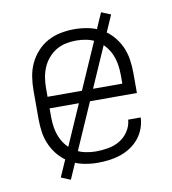

<svg xmlns="http://www.w3.org/2000/svg" viewBox="-76 -657 701 784"><g transform="rotate(-10 275.0 -265.0)"><path d="M276 12Q248 12 219.5 6.5Q191 1 166 -12.5Q141 -26 121.5 -47Q102 -68 89.5 -94Q77 -120 72.5 -148Q68 -176 68 -205V-325Q68 -353 72.5 -381.5Q77 -410 89 -435.5Q101 -461 120.5 -482.5Q140 -504 165 -517.5Q190 -531 218.5 -536.5Q247 -542 275 -542Q303 -542 331.5 -536.5Q360 -531 385 -517.5Q410 -504 429.5 -482.5Q449 -461 461 -435.5Q473 -410 477.5 -381.5Q482 -353 482 -325V-241H120V-205Q120 -183 123.5 -161.5Q127 -140 135.5 -120Q144 -100 158.5 -83Q173 -66 192 -55Q211 -44 233 -39.5Q255 -35 276 -35Q302 -35 327.5 -39.5Q353 -44 375 -57Q397 -70 411.5 -92Q426 -114 428 -140H480Q479 -116 470.5 -93.5Q462 -71 447 -53Q432 -35 412 -22Q392 -9 369.5 -1.5Q347 6 323.5 9Q300 12 276 12ZM430 -289V-325Q430 -347 426.5 -368.5Q423 -390 414.5 -410Q406 -430 391.5 -447Q377 -464 358.5 -475Q340 -486 318.5 -490.5Q297 -495 275 -495Q253 -495 231.5 -490.5Q210 -486 191.5 -475Q173 -464 158.5 -447Q144 -430 135.5 -410Q127 -390 123.5 -368.5Q120 -347 120 -325V-289ZM155 61 116 45 395 -591 434 -575Z"/></g></svg>

Font: Lode Dark Term
Style: Regular
Weight: 400
Monospace: yes
Designer: Belleve Invis
Foundry: Belleve Invis
Version: Version 29.2.0